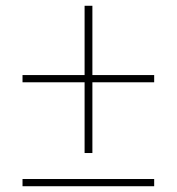

<svg xmlns="http://www.w3.org/2000/svg" viewBox="-20 -644 612 665"><path d="M514 -384V-359H300V-114H273V-359H58V-384H273V-624H300V-384ZM514 -24V1H58V-24Z"/></svg>

Font: Prodigy Sans ExtraLight
Style: Regular
Weight: 200
Designer: Wei Huang
Foundry: Wei Huang
Version: Version 1.003; ttfautohint (v1.8.3)